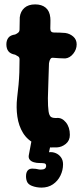

<svg xmlns="http://www.w3.org/2000/svg" viewBox="-20 -658 381 874"><path d="M239 13Q181 16 143 -2Q105 -20 85 -52.5Q65 -85 59 -127Q53 -169 58 -213Q62 -245 64.5 -272.5Q67 -300 68 -328Q69 -356 69 -387Q69 -394 66.5 -397.5Q64 -401 59.5 -403Q55 -405 49 -409Q27 -413 18 -425Q9 -437 9 -456Q9 -474 18 -486Q27 -498 49 -501Q58 -505 63.5 -510Q69 -515 69 -524Q69 -537 69.5 -551.5Q70 -566 70 -579Q73 -606 91 -622Q109 -638 140 -638Q170 -638 188 -623Q206 -608 209 -578Q210 -566 209.5 -553Q209 -540 209 -528Q209 -510 225 -510Q238 -510 251.5 -509.5Q265 -509 277 -508Q298 -505 313.5 -491.5Q329 -478 329 -456Q329 -433 313.5 -413.5Q298 -394 277 -392Q263 -392 249 -393Q235 -394 221 -395Q214 -396 209.5 -389.5Q205 -383 203 -370Q202 -331 200.5 -293.5Q199 -256 198 -211Q198 -172 201 -151.5Q204 -131 212.5 -125.5Q221 -120 239 -121Q262 -123 280 -101Q298 -79 298 -44Q298 -18 279.5 -3Q261 12 239 13ZM169 196Q158 196 146.5 194Q135 192 125 188Q107 181 102 166.5Q97 152 99 136V135Q104 106 134 110Q143 110 150.5 112Q158 114 166 114Q190 114 190 97Q190 87 181.5 85.5Q173 84 158 84Q146 84 134 80.5Q122 77 115.5 69Q109 61 111 49L123 -15H214L203 35Q219 33 233.5 39Q248 45 257.5 58Q267 71 267 90Q267 117 255 141.5Q243 166 221 181Q199 196 169 196Z"/></svg>

Font: Winky Sans SemiBold
Style: Regular
Weight: 600
Designer: Simon Atzbach
Foundry: typofactur
Version: Version 1.205